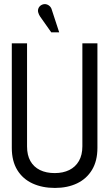

<svg xmlns="http://www.w3.org/2000/svg" viewBox="-20 -913 539 944"><path d="M235 -864Q232 -876 223.5 -883.5Q215 -891 204.5 -892.5Q194 -894 183 -888Q173 -882 169 -872Q165 -862 168 -851.5Q171 -841 177 -832L232 -754H271ZM459 -186V-700H385V-194Q385 -151 368 -121.5Q351 -92 320.5 -77Q290 -62 249 -62Q207 -62 176.5 -77Q146 -92 129.5 -121Q113 -150 113 -193V-700H38V-186Q38 -121 65 -77Q92 -33 140 -11Q188 11 250 11Q312 11 359 -11.5Q406 -34 432.5 -78Q459 -122 459 -186Z"/></svg>

Font: Advent Pro Medium
Style: Regular
Weight: 500
Designer: VivaRado, Andreas Kalpakidis
Foundry: VivaRado, Andreas Kalpakidis
Version: Version 3.000